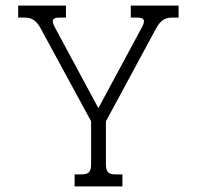

<svg xmlns="http://www.w3.org/2000/svg" viewBox="-20 -667 704 687"><path d="M247 -43H272Q291 -43 298.5 -51Q306 -59 306 -79V-233L124 -568Q114 -586 101 -595Q88 -604 70 -604H45V-647H216V-604H191Q169 -604 169 -591Q169 -582 177 -568L332 -280L487 -568Q495 -582 495 -591Q495 -604 473 -604H448V-647H619V-604H594Q576 -604 563 -595Q550 -586 540 -568L359 -233V-79Q359 -59 366.5 -51Q374 -43 393 -43H418V0H247Z"/></svg>

Font: Pridi ExtraLight
Style: Regular
Weight: 275
Designer: Katatrad Team
Foundry: CadsonDemak
Version: Version 1.001